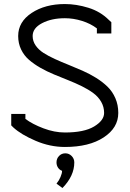

<svg xmlns="http://www.w3.org/2000/svg" viewBox="-20 -716 647 959"><path d="M262.2 201.2Q274.4 186.5 282.2 168.2Q290 149.9 290 137.2Q277.3 132.8 269.8 121.3Q262.2 109.9 262.2 95.2Q262.2 76.2 274.9 63Q287.6 49.8 306.2 49.8Q324.7 49.8 337.9 63.2Q351.1 76.7 351.1 95.2Q351.1 162.6 292 223.1ZM106.9 -122.1Q142.1 -95.7 197 -75Q252 -54.2 304.2 -54.2Q399.9 -54.2 450 -84.2Q500 -114.3 500 -151.9Q500 -182.1 485.4 -207.5Q470.7 -232.9 445.8 -251.2Q420.9 -269.5 388.7 -285.4Q356.4 -301.3 320.8 -315.4Q285.2 -329.6 249.8 -344.2Q214.4 -358.9 182.1 -377.2Q149.9 -395.5 125 -417Q100.1 -438.5 85.4 -469Q70.8 -499.5 70.8 -536.1Q70.8 -606.9 138.2 -651.4Q205.6 -695.8 304.2 -695.8Q361.3 -695.8 421.4 -677.2Q481.4 -658.7 523.9 -616.2L536.1 -605V-548.8H463.9V-574.2Q432.6 -598.1 389.6 -611.6Q346.7 -625 304.2 -625Q237.3 -625 190.2 -600.3Q143.1 -575.7 143.1 -536.1Q143.1 -510.7 157.7 -489.3Q172.4 -467.8 197 -451.9Q221.7 -436 253.9 -421.4Q286.1 -406.7 321.5 -392.6Q356.9 -378.4 392.3 -362.8Q427.7 -347.2 460 -327.1Q492.2 -307.1 516.8 -283.2Q541.5 -259.3 556.2 -225.6Q570.8 -191.9 570.8 -151.9Q570.8 -77.6 498 -29.8Q425.3 18.1 304.2 18.1Q230 18.1 158 -12.7Q85.9 -43.5 46.9 -79.1L36.1 -89.8V-147H106.9Z"/></svg>

Font: Rawengulk
Style: Bold
Weight: 700
Version: Version 0.92